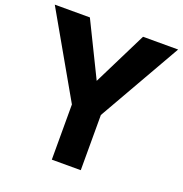

<svg xmlns="http://www.w3.org/2000/svg" viewBox="-157 -934 1008 1059"><g transform="rotate(20 347.0 -404.5)"><path d="M503 -809H709L432 -324V0H262V-324L-15 -809H191L346 -493Z"/></g></svg>

Font: Neutral Face
Style: Bold
Weight: 700
Designer: Vadym Aksieiev
Version: Version 1.039;Fontself Maker 3.5.7